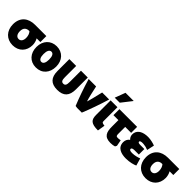

<svg xmlns="http://www.w3.org/2000/svg" viewBox="282 -2270 3721 3721"><g transform="rotate(45 2142.5 -409.5)"><path d="M578 -240C578 -76 470 39 302 39C136 39 21 -77 21 -256C21 -450 150 -550 331 -550H641V-386H539C564 -343 578 -290 578 -240ZM390 -248C390 -304 372 -355 342 -386H330C269 -386 211 -354 211 -256C211 -176 246 -129 302 -129C359 -129 390 -179 390 -248Z M1195 -266C1195 -94 1091 25 925 25C761 25 654 -94 654 -266C654 -437 764 -554 925 -554C1088 -554 1195 -437 1195 -266ZM1001 -267C1001 -354 976 -407 925 -407C874 -407 848 -353 848 -267C848 -179 874 -127 925 -127C976 -127 1001 -180 1001 -267Z M1525 39C1353 39 1272 -47 1272 -226V-550H1459V-241C1459 -161 1477 -129 1525 -129C1573 -129 1590 -161 1590 -241V-550H1777V-226C1777 -47 1697 39 1525 39Z M2094 -212C2104 -230 2154 -433 2179 -542H2371C2309 -336 2241 -146 2176 13H2048C2034 10 2014 8 2000 6C1936 -150 1870 -336 1809 -542H2013C2037 -430 2071 -273 2094 -212Z M2666 -118 2641 36C2450 36 2403 -18 2403 -155V-550H2590V-169C2590 -135 2604 -123 2666 -118ZM2560 -643H2422L2503 -858H2728Z M3112 -15 3094 21C3064 30 3029 37 2982 37C2814 37 2780 -59 2780 -208V-386H2644V-550H3129V-386H2966V-198C2966 -155 2973 -137 2997 -134C3019 -131 3044 -133 3088 -141C3097 -99 3105 -56 3112 -15Z M3420 -122C3489 -122 3569 -145 3604 -160L3648 -9C3609 11 3515 39 3405 39C3288 39 3147 3 3147 -150C3147 -201 3167 -245 3211 -277C3184 -302 3167 -333 3165 -372C3164 -389 3166 -405 3169 -421C3191 -515 3286 -563 3421 -563C3490 -563 3578 -540 3616 -523L3583 -371C3538 -390 3494 -400 3453 -403C3441 -404 3430 -404 3420 -404C3384 -403 3357 -395 3357 -375C3357 -340 3421 -345 3448 -345H3532V-194H3446C3409 -194 3341 -198 3341 -158C3341 -133 3367 -122 3420 -122Z M4222 -240C4222 -76 4114 39 3946 39C3780 39 3665 -77 3665 -256C3665 -450 3794 -550 3975 -550H4285V-386H4183C4208 -343 4222 -290 4222 -240ZM4034 -248C4034 -304 4016 -355 3986 -386H3974C3913 -386 3855 -354 3855 -256C3855 -176 3890 -129 3946 -129C4003 -129 4034 -179 4034 -248Z"/></g></svg>

Font: Repo Black
Style: Regular
Weight: 900
Designer: Stefan Peev
Foundry: Context Ltd
Version: Version 1.502